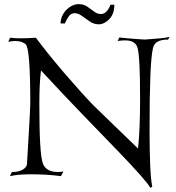

<svg xmlns="http://www.w3.org/2000/svg" viewBox="-20 -852 853 932"><path d="M710 60Q689 23 558 -113L384 -293Q347 -331 295.5 -385.5Q244 -440 179 -510Q175 -479 173 -438.5Q171 -398 171 -349Q171 -228 175 -156Q179 -84 188 -59Q203 -17 262 -17Q276 -17 288 -20L276 3Q207 -6 133 -6Q67 -6 28 3L38 -17Q73 -17 93 -30Q111 -43 111 -57Q119 -186 123 -260.5Q127 -335 127 -354Q127 -614 105 -637Q86 -653 55 -653Q37 -653 20 -649L29 -669Q52 -666 80 -666Q114 -666 154 -669Q177 -638 211 -595.5Q245 -553 289 -501Q333 -450 369 -410Q405 -370 433 -341L650 -131Q655 -175 657.5 -236Q660 -297 660 -374Q660 -575 648 -618Q639 -656 587 -656Q572 -656 551 -653L559 -670Q569 -669 600 -666Q631 -663 683 -660Q729 -663 759 -666Q789 -669 803 -673L796 -660Q732 -660 723 -620Q714 -585 710 -486Q706 -387 706 -225Q706 -120 709 -50.5Q712 19 719 54ZM459 -734Q436 -734 416 -747.5Q396 -761 378 -774.5Q360 -788 342 -788Q325 -788 314 -773Q303 -758 295 -738H274Q274 -763 287 -784.5Q300 -806 320.5 -819Q341 -832 362 -832Q386 -832 403.5 -820Q421 -808 436.5 -796Q452 -784 470 -784Q487 -784 499 -798.5Q511 -813 516 -829H535Q535 -784 510.5 -759Q486 -734 459 -734Z"/></svg>

Font: Gideon Roman
Style: Regular
Weight: 400
Designer: Robert E. Leuschke
Foundry: Robert E. Leuschke
Version: Version 2.010